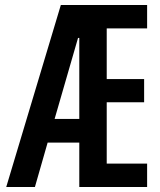

<svg xmlns="http://www.w3.org/2000/svg" viewBox="-20 -750 640 770"><path d="M5 0 224 -730H570V-636H408V-433H558V-340H408V-94H570V0H298V-178H171L120 0ZM199 -273H298V-598H293Z"/></svg>

Font: M PLUS Code Latin 60 Medium
Style: Regular
Weight: 500
Width: 7
Monospace: yes
Designer: Coji Morishita
Foundry: UNDERFOREST DESIGN
Version: Version 1.005; ttfautohint (v1.8.3)